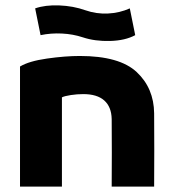

<svg xmlns="http://www.w3.org/2000/svg" viewBox="-20 -690 640 710"><path d="M54 0V-444Q87 -464 154 -473.5Q221 -483 275 -483Q422 -483 485.5 -423.5Q549 -364 550 -271Q551 -136 550 0H393Q394 -125 393 -250Q392 -295 365.5 -318.5Q339 -342 288 -342Q265 -342 242 -338.5Q219 -335 209 -330V0ZM296 -652Q336 -638 379 -640Q422 -642 460 -659L480 -560Q443 -540 387 -538.5Q331 -537 286 -552Q250 -564 209 -566Q168 -568 130 -560L110 -659Q147 -672 199 -670Q251 -668 296 -652Z"/></svg>

Font: Kreadon
Style: Regular
Weight: 400
Designer: kohakuno
Foundry: StudioGnu
Version: Version 1.000;Glyphs 3.1.2 (3151)